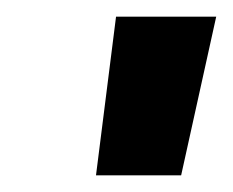

<svg xmlns="http://www.w3.org/2000/svg" viewBox="-20 -713 279 230"><path d="M119 -693H239L197 -503H95Z"/></svg>

Font: Niramit SemiBold
Style: Italic
Weight: 600
Italic angle: -10°
Designer: Katatrad Aksorn Co.,Ltd.
Foundry: Cadson Demak Co.,Ltd.
Version: Version 1.001; ttfautohint (v1.6)